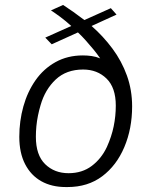

<svg xmlns="http://www.w3.org/2000/svg" viewBox="-20 -746 618 776"><path d="M246 10Q189 10 147 -13.5Q105 -37 81.5 -82.5Q58 -128 58 -193Q58 -257 74.5 -316Q91 -375 123.5 -421.5Q156 -468 204.5 -495Q253 -522 315 -522Q333 -522 350.5 -519.5Q368 -517 385 -510Q372 -529 357.5 -546.5Q343 -564 327 -582Q311 -600 295 -615L189 -567L163 -594L268 -641Q246 -661 224.5 -677Q203 -693 186 -704L235 -726Q255 -713 277 -697.5Q299 -682 321 -665L428 -713L451 -687L350 -641Q397 -600 434.5 -549.5Q472 -499 493 -440.5Q514 -382 514 -316Q514 -226 482.5 -151.5Q451 -77 393 -33.5Q335 10 253 10ZM257 -46Q312 -46 351 -75.5Q390 -105 412 -152Q431 -194 439.5 -235.5Q448 -277 448 -319Q448 -392 410.5 -428.5Q373 -465 316 -465Q248 -465 205 -424.5Q162 -384 144 -321Q138 -301 133.5 -279Q129 -257 127 -235.5Q125 -214 125 -193Q125 -119 162.5 -82.5Q200 -46 257 -46Z"/></svg>

Font: Chivo ExtraLight
Style: Italic
Weight: 250
Italic angle: -8.05°
Designer: Hector Gatti
Foundry: Omnibus-Type
Version: Version 2.002